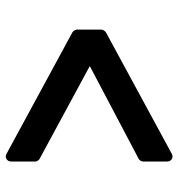

<svg xmlns="http://www.w3.org/2000/svg" viewBox="4 -654 611 658"><g transform="rotate(-90 309.0 -324.5)"><path d="M85 -57.1V-139.2Q85 -143.6 88.1 -148.4Q91.3 -153.3 95.2 -154.8L412.1 -321.8L95.2 -493.2Q91.8 -494.6 88.4 -499.3Q85 -503.9 85 -507.8V-590.8Q85 -602.1 93.5 -607.2Q102.1 -612.3 111.8 -606.9L526.9 -381.8Q530.3 -380.4 533.7 -375.2Q537.1 -370.1 537.1 -366.2V-282.2Q537.1 -278.3 533.7 -272.9Q530.3 -267.6 526.9 -266.1L111.8 -41Q102.1 -35.6 93.5 -40.8Q85 -45.9 85 -57.1Z"/></g></svg>

Font: Fragment Mono
Style: Bold
Weight: 700
Designer: Wei Huang based on Nimbus Sans by URW Studio, based on Helvetica by Max Miedinger.
Foundry: Wei Huang
Version: Version 1.011